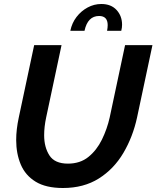

<svg xmlns="http://www.w3.org/2000/svg" viewBox="-20 -936 783 961"><path d="M295 5Q210 5 158.5 -26.5Q107 -58 84 -112.5Q61 -167 61 -235Q61 -288 74 -348L151 -710H288L211 -348Q201 -301 201 -259Q201 -199 227.5 -158Q254 -117 320 -117Q381 -117 422.5 -150.5Q464 -184 490 -237Q516 -290 529 -348L606 -710H743L666 -348Q645 -251 597.5 -170.5Q550 -90 474.5 -42.5Q399 5 295 5ZM332 -782Q340 -821 363 -851Q386 -881 418.5 -898.5Q451 -916 487 -916Q536 -916 563.5 -886Q591 -856 591 -812Q591 -805 590 -797.5Q589 -790 587 -782H516Q519 -799 519 -810Q519 -856 476 -856Q419 -856 403 -782Z"/></svg>

Font: Raleway
Style: Bold Italic
Weight: 700
Italic angle: -12°
Designer: Matt McInerney, Pablo Impallari, Rodrigo Fuenzalida
Foundry: Matt McInerney, Pablo Impallari, Rodrigo Fuenzalida
Version: Version 4.101;RELEASE